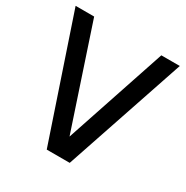

<svg xmlns="http://www.w3.org/2000/svg" viewBox="-165 -858 964 995"><g transform="rotate(30 317.0 -360.0)"><path d="M385.5 0 628.5 -720H518L316.5 -117.5L116 -720H5L248 0Z"/></g></svg>

Font: Vela Sans SemBd
Style: Regular
Weight: 600
Designer: Principal design: Mikhail Sharanda - project Manrope.
Design modification: Ravid Balaliev
Foundry: Mikhail Sharanda
Version: Version 1.001